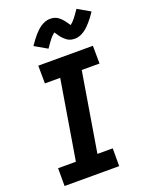

<svg xmlns="http://www.w3.org/2000/svg" viewBox="-177 -1067 895 1156"><g transform="rotate(-20 271.0 -489.0)"><path d="M30 0V-114H144L228 -621H130L129 -735H479L480 -621H366L282 -114H380V0ZM222 -810 142 -856Q154 -873 164.5 -887.5Q175 -902 185.5 -914Q196 -926 207 -936.5Q218 -947 231.5 -956Q245 -965 260.5 -970.5Q276 -976 292 -976Q301 -976 309.5 -974.5Q318 -973 326.5 -969.5Q335 -966 341.5 -961.5Q348 -957 355 -950.5Q362 -944 367.5 -937.5Q373 -931 377.5 -924.5Q382 -918 387 -911Q392 -904 396 -898Q412 -910 426.5 -928.5Q441 -947 462 -978L542 -932Q531 -915 520 -900.5Q509 -886 498.5 -874Q488 -862 477 -851.5Q466 -841 452.5 -832Q439 -823 424 -817.5Q409 -812 393 -812Q384 -812 375 -813.5Q366 -815 357.5 -818.5Q349 -822 343 -826.5Q337 -831 329.5 -837.5Q322 -844 316.5 -850.5Q311 -857 306.5 -863.5Q302 -870 297 -877.5Q292 -885 288 -890Q272 -878 257.5 -859.5Q243 -841 222 -810Z"/></g></svg>

Font: Iosevka SS18 Heavy
Style: Italic
Weight: 900
Italic angle: -9°
Monospace: yes
Designer: Belleve Invis
Foundry: Belleve Invis
Version: Version 25.1.1; ttfautohint (v1.8.4)